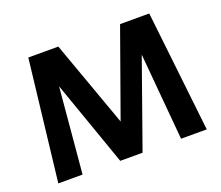

<svg xmlns="http://www.w3.org/2000/svg" viewBox="-105 -763 1052 914"><g transform="rotate(-20 421.0 -306.0)"><path d="M45.3 0 116 -612H268.1L424.8 -175.5L580.9 -612H728.7L797.3 0H667.1L628.1 -440L472.1 0H359.1L206.8 -433.1L168.2 0Z"/></g></svg>

Font: Ancizar Sans Thin
Style: Regular
Weight: 100
Designer: Cesar Puertas, Viviana Monsalve, Julian Moncada, Julian Prieto, Jose Castro, Mariel Hernandez, Felipe Aragon, Sara Alarc
Version: Version 8.100